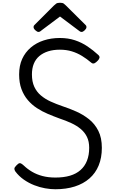

<svg xmlns="http://www.w3.org/2000/svg" viewBox="-20 -1356 843 1395"><path d="M382 19Q347 19 307.5 12Q268 5 228.5 -10.5Q189 -26 153 -51Q117 -76 91 -111Q84 -122 84.5 -131Q85 -140 99 -154Q113 -169 122.5 -170.5Q132 -172 151 -155Q179 -128 213 -108Q247 -88 289 -77Q331 -66 382 -66Q443 -66 488.5 -79.5Q534 -93 565 -120.5Q596 -148 612 -188.5Q628 -229 628 -282Q628 -328 612 -361Q596 -394 567 -418.5Q538 -443 498 -461.5Q458 -480 410 -496Q369 -511 327.5 -528.5Q286 -546 248.5 -570.5Q211 -595 182 -629Q153 -663 136 -708.5Q119 -754 119 -815Q119 -879 141 -927.5Q163 -976 203.5 -1010.5Q244 -1045 298 -1062.5Q352 -1080 415 -1080Q475 -1080 524.5 -1063.5Q574 -1047 615.5 -1019Q657 -991 694 -957Q705 -947 703 -936.5Q701 -926 690 -915Q678 -902 666.5 -896.5Q655 -891 644 -900Q611 -928 576 -949.5Q541 -971 501.5 -983Q462 -995 415 -995Q367 -995 329.5 -983Q292 -971 265.5 -948.5Q239 -926 225.5 -892.5Q212 -859 212 -815Q212 -763 229 -726Q246 -689 276.5 -663Q307 -637 347.5 -618.5Q388 -600 435 -584Q484 -568 534.5 -545.5Q585 -523 627 -489.5Q669 -456 694.5 -405.5Q720 -355 720 -282Q720 -210 697 -154Q674 -98 630 -59.5Q586 -21 523.5 -1Q461 19 382 19ZM259 -1124Q250 -1124 237 -1136Q224 -1148 224 -1158Q224 -1161 224.5 -1165Q225 -1169 230 -1174L372 -1316Q379 -1323 388 -1329.5Q397 -1336 416 -1336Q435 -1336 443.5 -1329.5Q452 -1323 459 -1316L602 -1174Q607 -1169 607.5 -1165Q608 -1161 608 -1158Q608 -1148 595.5 -1136Q583 -1124 573 -1124Q566 -1124 561 -1127.5Q556 -1131 548 -1137L416 -1236L284 -1137Q277 -1131 271.5 -1127.5Q266 -1124 259 -1124Z"/></svg>

Font: Playwrite AR
Style: Regular
Weight: 400
Designer: Veronika Burian, José Scaglione
Foundry: TypeTogether
Version: Version 1.002